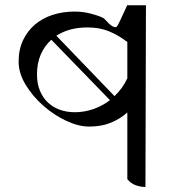

<svg xmlns="http://www.w3.org/2000/svg" viewBox="-20 -735 720 763"><path d="M558 8Q538 8 519 1Q500 -6 486 -23V-288Q458 -263 421 -247.5Q384 -232 334 -232Q292 -232 243 -255Q194 -278 152 -315Q110 -352 82 -398Q54 -444 54 -490Q54 -538 71.5 -575Q89 -612 119 -637.5Q149 -663 189.5 -676Q230 -689 276 -689Q310 -689 340 -681Q389 -668 396 -659Q431 -619 444 -629Q448 -631 486 -715L484 -714H560ZM277 -289Q315 -289 351 -301.5Q387 -314 417 -337L184 -577Q157 -553 142 -518.5Q127 -484 127 -439Q127 -403 138.5 -375Q150 -347 170 -328Q190 -309 217.5 -299Q245 -289 277 -289ZM486 -568Q451 -595 413.5 -610.5Q376 -626 327 -626Q255 -626 204 -593L435 -353Q451 -368 464 -386Q477 -404 486 -424Z"/></svg>

Font: gurmukhi15
Style: Book
Weight: 400
Designer: Jelle Bosma - Monotype Design Team
Foundry: Monotype Imaging Inc.
Version: Version 2.003